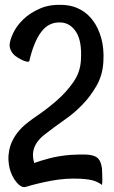

<svg xmlns="http://www.w3.org/2000/svg" viewBox="-20 -679 468 786"><path d="M397.5 10.7Q397.5 22.5 398.4 33.2Q398.4 43 398.9 54.7Q399.4 66.4 397.5 78.1Q383.8 67.4 364.7 61Q345.7 54.7 308.6 52.7Q250 49.8 191.9 60.5Q133.8 71.3 85.9 85.9Q76.2 88.9 66.4 83.5Q56.6 78.1 47.4 66.9Q38.1 55.7 30.8 41Q23.4 26.4 19.5 10.7Q15.6 -4.9 14.6 -24.4Q13.7 -43.9 18.1 -65.9Q22.5 -87.9 35.2 -111.3Q47.9 -134.8 71.3 -158.2Q92.8 -178.7 132.3 -205.6Q171.9 -232.4 211.4 -266.6Q251 -300.8 280.3 -342.8Q309.6 -384.8 311.5 -436.5Q315.4 -510.7 292 -547.4Q268.6 -584 231.4 -586.9Q181.6 -590.8 149.9 -549.8Q118.2 -508.8 99.6 -427.7Q94.7 -424.8 85 -427.7Q75.2 -430.7 66.4 -435.5Q55.7 -440.4 43.9 -449.2Q33.2 -457 25.9 -470.2Q18.6 -483.4 19.5 -497.1Q20.5 -514.6 34.2 -543.9Q47.9 -573.2 75.7 -600.1Q103.5 -627 146 -645Q188.5 -663.1 248 -658.2Q281.2 -655.3 310.5 -639.2Q339.8 -623 361.3 -593.8Q382.8 -564.5 394.5 -522.9Q406.2 -481.4 403.3 -427.7Q400.4 -371.1 374.5 -326.7Q348.6 -282.2 315.9 -249Q283.2 -215.8 251 -193.4Q218.8 -170.9 202.1 -158.2Q181.6 -142.6 163.1 -128.4Q144.5 -114.3 132.3 -97.2Q120.1 -80.1 116.2 -59.6Q112.3 -39.1 120.1 -11.7Q143.6 -20.5 182.1 -30.8Q220.7 -41 268.6 -44.9Q303.7 -46.9 327.1 -46.4Q350.6 -45.9 365.2 -40.5Q379.9 -35.2 387.2 -22.9Q394.5 -10.7 397.5 10.7Z"/></svg>

Font: Rancho
Style: Regular
Weight: 400
Designer: Font Diner, Inc
Foundry: Font Diner, Inc
Version: Version 1.001